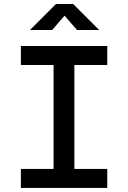

<svg xmlns="http://www.w3.org/2000/svg" viewBox="-20 -918 626 938"><path d="M241.7 0V-693.4H343.3V0ZM82 0V-92.8H503.9V0ZM82 -600.6V-693.4H503.9V-600.6ZM126.5 -771.5 253.4 -898.4H337.4L464.4 -771.5H356L269.5 -871.6H321.3L234.9 -771.5Z"/></svg>

Font: Cascadia Code
Style: Regular
Weight: 400
Designer: Aaron Bell
Foundry: Saja Typeworks
Version: Version 2404.023